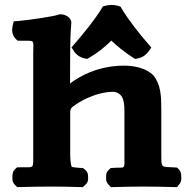

<svg xmlns="http://www.w3.org/2000/svg" viewBox="-20 -756 780 778"><path d="M468.1 -729.4 457.4 -732.6C439.6 -737.9 422.7 -736.2 409.2 -733.2L397.2 -730.5L391.3 -720.8C363.3 -674.9 317.3 -618.7 281.2 -577.2L269.8 -564L279 -549.5C288.6 -534.6 303.5 -523.9 321 -519.9L333.1 -517.1L343.5 -523.2C377.3 -543 403.4 -564.5 431.2 -591.4C456.3 -567.4 485.5 -544.4 516.7 -524L527.2 -517.1L539.9 -519.8C560.4 -524.1 574.3 -536.3 583 -548.8L593.2 -563.5L581.3 -577.2C545.4 -618.5 501.4 -673.6 473.4 -720.6ZM275.8 -324.5C290.3 -335.6 311 -348.3 333.4 -358.5C366.9 -373.7 404.9 -384 439.1 -384C449.9 -384 464.8 -378.1 473.7 -364.3C481.1 -352.8 484.2 -332.1 484.2 -306.3V-130.6C484.2 -64 490.3 -79.6 439.8 -75.8L428.3 -74.9L420.9 -67.9C408.9 -56.7 410.3 -46.7 410.1 -38.8C410 -30.2 408 -19.1 420.9 -7L429.6 2.3L443.3 2C483 1 524.2 0 561.9 0C597.1 0 642 1 685 2L697.1 2.3L704.8 -7C716.9 -20.2 714.7 -32.9 714.2 -42.5C713.8 -49.8 714.6 -58.9 704.8 -69.5L698.1 -76.8L687.7 -77.6C632.9 -81.8 633.6 -70.4 633.6 -133.9V-315.1C633.6 -365.1 631.6 -414.6 601.5 -450.3C575.2 -478.8 526.6 -490 481.9 -490C421.5 -490 358.7 -475.2 301.4 -442.5C288.3 -435 277.6 -428.1 263.8 -417.8L264.5 -557.9C264.9 -622.4 268.9 -660.7 268.9 -660.7L269 -661.9V-663C269 -686.3 243.3 -698 226.2 -698H220.8L215.8 -696.2C196.1 -689.2 90.9 -673.7 53.7 -670.9L35.7 -669.6L31.3 -652.1C27.6 -637 27.4 -614.8 43.9 -598.3L50.9 -591.3L60.9 -591C125.2 -589.2 114.6 -602 114.6 -534V-134.8C114.6 -66.7 120.4 -79.8 59 -78.1L49.1 -77.8L42.1 -71.4C30.4 -60.7 30.8 -49.8 30.4 -42C29.9 -32.5 28 -18.2 42.1 -5.3L49.7 2.3L60.4 2C99.5 1 141 0 187.9 0C231.4 0 269 1 302.8 2L315 2.3L323.6 -5.3C339 -17.4 337.2 -30.5 336.9 -39.4C336.6 -47.3 337.4 -58.4 323.6 -69.2L316.3 -75L305.9 -75.6C279.9 -77.2 270.8 -79.8 270.8 -79.8C270.8 -79.8 264.5 -91.2 264.5 -130.5L264.5 -302.6C264.5 -314.1 268.6 -318.2 275.8 -324.5Z"/></svg>

Font: Linux Libertine Mono O 
Style: Mono Bold
Weight: 400
Designer: Philipp H. Poll
Foundry: Philipp H. Poll
Version: Version 5.1.7